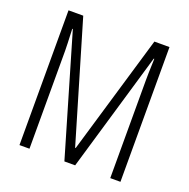

<svg xmlns="http://www.w3.org/2000/svg" viewBox="-127 -835 939 956"><g transform="rotate(20 342.5 -357.0)"><path d="M314 0 128 -634H125Q127 -586 128 -559Q129 -532 129 -519V0H76V-714H154L341 -82H344L531 -714H611V0H557V-516Q557 -530 557.5 -557.5Q558 -585 560 -633H557L371 0Z"/></g></svg>

Font: Noto Sans Myanmar ExtraCondensed Light
Style: Regular
Weight: 300
Width: 2
Designer: Monotype Design Team
Foundry: Monotype Imaging Inc.
Version: Version 2.107; ttfautohint (v1.8.4.7-5d5b)